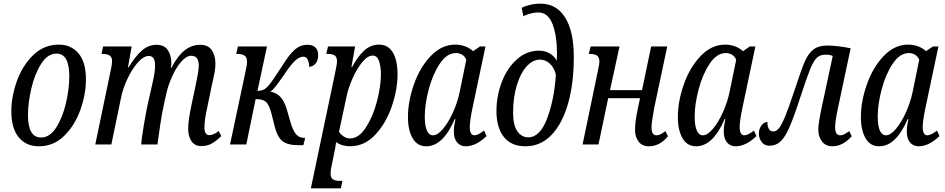

<svg xmlns="http://www.w3.org/2000/svg" viewBox="-20 -790 5170 1050"><path d="M42 -181Q42 -262 72.5 -347Q103 -432 162 -489Q221 -546 302 -546Q368 -546 409 -498.5Q450 -451 450 -355Q450 -277 420.5 -192Q391 -107 332.5 -48.5Q274 10 192 10Q123 10 82.5 -39Q42 -88 42 -181ZM359 -372Q359 -497 289 -497Q241 -497 205.5 -441.5Q170 -386 151.5 -306.5Q133 -227 133 -161Q133 -38 204 -38Q253 -38 288 -93.5Q323 -149 341 -227.5Q359 -306 359 -372Z M1009 -86Q1009 -132 1029 -225L1046 -304Q1047 -308 1048 -313Q1049 -318 1050 -325Q1067 -403 1067 -431Q1067 -485 1026 -485Q999 -485 970.5 -452Q942 -419 920 -369Q898 -319 888 -271L874 -207Q867 -177 856.5 -109Q846 -41 841 0H752Q754 -30 766 -102.5Q778 -175 789 -225L807 -304Q808 -310 818 -354.5Q828 -399 828 -433Q828 -484 794 -484Q765 -484 733 -447.5Q701 -411 676 -357Q651 -303 642 -256L589 0H501L585 -403Q593 -438 593 -455Q593 -478 579.5 -486.5Q566 -495 542 -495H535L544 -536H700L680 -423H684Q722 -485 757.5 -515Q793 -545 835 -545Q878 -545 897.5 -516.5Q917 -488 917 -444Q917 -432 914 -420H918Q951 -484 989.5 -514.5Q1028 -545 1075 -545Q1118 -545 1138 -516Q1158 -487 1158 -442Q1158 -412 1149 -371.5Q1140 -331 1138 -322L1114 -205Q1098 -136 1098 -93Q1098 -73 1104.5 -62Q1111 -51 1123 -51Q1149 -51 1176 -74L1190 -46Q1165 -21 1139.5 -6Q1114 9 1081 9Q1045 9 1027 -18Q1009 -45 1009 -86Z M1483 -95 1464 -171Q1451 -218 1434.5 -233Q1418 -248 1378 -248L1327 0H1238L1320 -386Q1322 -396 1326.5 -418Q1331 -440 1331 -451Q1331 -477 1317.5 -486Q1304 -495 1280 -495H1272L1281 -536H1440L1388 -293Q1413 -293 1430 -304.5Q1447 -316 1475 -357L1526 -434Q1562 -492 1592 -518.5Q1622 -545 1661 -545Q1690 -545 1705 -530.5Q1720 -516 1720 -489Q1720 -461 1707 -444Q1694 -427 1671 -424Q1671 -445 1663.5 -462.5Q1656 -480 1639 -480Q1620 -480 1599.5 -463Q1579 -446 1552 -408L1532 -379Q1502 -336 1488 -318Q1474 -300 1459 -289Q1493 -282 1514 -259.5Q1535 -237 1549 -190L1569 -120Q1582 -76 1599 -56Q1616 -36 1643 -36H1649L1639 4H1613Q1553 4 1525.5 -17.5Q1498 -39 1483 -95Z M1813 -393Q1823 -439 1823 -455Q1823 -478 1810.5 -486.5Q1798 -495 1774 -495H1764L1774 -536H1922L1902 -424H1906Q1936 -481 1971.5 -513.5Q2007 -546 2054 -546Q2102 -546 2128 -503.5Q2154 -461 2154 -383Q2154 -301 2123 -209.5Q2092 -118 2033.5 -54.5Q1975 9 1896 10Q1850 10 1818 -13Q1817 -9 1815.5 4.5Q1814 18 1810 35L1798 95Q1788 135 1788 158Q1788 182 1800.5 190.5Q1813 199 1836 199H1853L1844 240H1680ZM2063 -383Q2063 -428 2052.5 -457Q2042 -486 2018 -486Q1990 -486 1960.5 -449.5Q1931 -413 1907.5 -360Q1884 -307 1875 -261L1834 -70Q1842 -56 1858.5 -44.5Q1875 -33 1894 -33Q1942 -33 1980.5 -92Q2019 -151 2041 -234Q2063 -317 2063 -383Z M2211 -150Q2211 -235 2243.5 -328Q2276 -421 2335.5 -483.5Q2395 -546 2470 -546Q2499 -546 2525 -536Q2551 -526 2567 -510L2605 -536H2635L2567 -214Q2549 -131 2549 -96Q2549 -50 2575 -50Q2594 -50 2627 -76L2641 -46Q2583 10 2527 10Q2497 10 2479.5 -11.5Q2462 -33 2462 -70Q2462 -95 2466 -114Q2470 -133 2471 -139H2467Q2403 10 2311 10Q2262 10 2236.5 -34Q2211 -78 2211 -150ZM2494 -288 2530 -463Q2523 -481 2507.5 -490.5Q2492 -500 2474 -500Q2424 -500 2385 -441.5Q2346 -383 2324.5 -301Q2303 -219 2303 -153Q2303 -101 2315 -75.5Q2327 -50 2348 -50Q2373 -50 2402.5 -85Q2432 -120 2457 -175Q2482 -230 2494 -288Z M2695 -182Q2695 -267 2725 -343.5Q2755 -420 2808 -466.5Q2861 -513 2928 -513Q2960 -513 2986.5 -497.5Q3013 -482 3025 -457Q3026 -470 3026 -497Q3026 -595 3001.5 -658.5Q2977 -722 2923 -722Q2888 -722 2842 -702L2833 -747Q2849 -756 2877.5 -763Q2906 -770 2936 -770Q3023 -770 3070.5 -694.5Q3118 -619 3118 -478Q3118 -334 3086.5 -223.5Q3055 -113 2995.5 -51.5Q2936 10 2854 10Q2775 10 2735 -41.5Q2695 -93 2695 -182ZM3020 -381Q3011 -420 2987 -442Q2963 -464 2933 -464Q2894 -464 2860.5 -427.5Q2827 -391 2806.5 -324.5Q2786 -258 2786 -173Q2786 -106 2809 -72.5Q2832 -39 2869 -39Q2933 -39 2972 -142Q3011 -245 3020 -381Z M3453 -79Q3453 -125 3466 -185L3480 -253H3306L3253 0H3166L3250 -404Q3258 -442 3258 -451Q3258 -477 3245 -486Q3232 -495 3207 -495H3200L3210 -536H3368L3316 -297H3491L3541 -536H3629L3558 -201Q3543 -122 3543 -93Q3543 -50 3570 -50Q3581 -50 3592 -55.5Q3603 -61 3619 -73L3633 -45Q3588 10 3529 10Q3491 10 3472 -16Q3453 -42 3453 -79Z M3687 -150Q3687 -235 3719.5 -328Q3752 -421 3811.5 -483.5Q3871 -546 3946 -546Q3975 -546 4001 -536Q4027 -526 4043 -510L4081 -536H4111L4043 -214Q4025 -131 4025 -96Q4025 -50 4051 -50Q4070 -50 4103 -76L4117 -46Q4059 10 4003 10Q3973 10 3955.5 -11.5Q3938 -33 3938 -70Q3938 -95 3942 -114Q3946 -133 3947 -139H3943Q3879 10 3787 10Q3738 10 3712.5 -34Q3687 -78 3687 -150ZM3970 -288 4006 -463Q3999 -481 3983.5 -490.5Q3968 -500 3950 -500Q3900 -500 3861 -441.5Q3822 -383 3800.5 -301Q3779 -219 3779 -153Q3779 -101 3791 -75.5Q3803 -50 3824 -50Q3849 -50 3878.5 -85Q3908 -120 3933 -175Q3958 -230 3970 -288Z M4455 -81Q4455 -112 4472 -195L4534 -484Q4519 -491 4495 -491Q4465 -491 4447 -474Q4429 -457 4410.5 -411.5Q4392 -366 4357 -259Q4322 -151 4297.5 -95Q4273 -39 4248 -16Q4223 7 4189 7Q4160 7 4145 -14Q4130 -35 4130 -59Q4130 -86 4144.5 -104.5Q4159 -123 4177 -123Q4176 -102 4184 -86.5Q4192 -71 4209 -71Q4225 -71 4239.5 -88.5Q4254 -106 4272.5 -150Q4291 -194 4318 -276L4328 -305Q4361 -406 4380 -451Q4399 -496 4427.5 -518.5Q4456 -541 4504 -541Q4557 -541 4632 -526L4563 -201Q4547 -126 4547 -94Q4547 -50 4575 -50Q4586 -50 4596 -55Q4606 -60 4624 -73L4638 -45Q4589 10 4532 10Q4495 10 4475 -17Q4455 -44 4455 -81Z M4688 -150Q4688 -235 4720.5 -328Q4753 -421 4812.5 -483.5Q4872 -546 4947 -546Q4976 -546 5002 -536Q5028 -526 5044 -510L5082 -536H5112L5044 -214Q5026 -131 5026 -96Q5026 -50 5052 -50Q5071 -50 5104 -76L5118 -46Q5060 10 5004 10Q4974 10 4956.5 -11.5Q4939 -33 4939 -70Q4939 -95 4943 -114Q4947 -133 4948 -139H4944Q4880 10 4788 10Q4739 10 4713.5 -34Q4688 -78 4688 -150ZM4971 -288 5007 -463Q5000 -481 4984.5 -490.5Q4969 -500 4951 -500Q4901 -500 4862 -441.5Q4823 -383 4801.5 -301Q4780 -219 4780 -153Q4780 -101 4792 -75.5Q4804 -50 4825 -50Q4850 -50 4879.5 -85Q4909 -120 4934 -175Q4959 -230 4971 -288Z"/></svg>

Font: Noto Serif Cond
Style: Italic
Weight: 400
Width: 3
Italic angle: -12°
Designer: Monotype Design Team
Foundry: Monotype Imaging Inc.
Version: Version 1.001